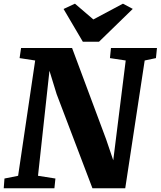

<svg xmlns="http://www.w3.org/2000/svg" viewBox="-36 -1003 856 1023"><path d="M-12.2 -51.8 60.5 -66.4 151.4 -680.7 68.4 -693.4 76.2 -747.1H348.1L529.3 -261.2L567.4 -148.9L633.8 -680.7L549.8 -693.4L555.2 -747.1H800.3L794.9 -693.4L734.9 -680.7L631.3 0H456.5L265.6 -502L227.5 -626L166.5 -66.4L259.3 -51.8L253.9 0H-16.1ZM302.7 -955.1 363.3 -983.4 461.4 -899.4 619.1 -983.4 671.4 -955.6 491.7 -780.8H405.3Z"/></svg>

Font: Merriweather
Style: Heavy Italic
Weight: 900
Italic angle: -7°
Designer: Eben Sorkin
Foundry: Eben Sorkin
Version: Version 1.001